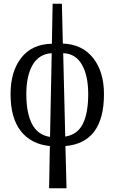

<svg xmlns="http://www.w3.org/2000/svg" viewBox="-20 -780 618 1036"><path d="M245 236 249 8Q148 -2 92.5 -72.5Q37 -143 37 -272Q37 -395 95 -468.5Q153 -542 260 -544L264 -760H314L319 -545Q424 -541 482.5 -467Q541 -393 541 -272Q541 -10 333 8L339 236ZM456 -272Q456 -373 421.5 -432Q387 -491 321 -493L332 -43Q399 -54 427.5 -112.5Q456 -171 456 -272ZM122 -272Q122 -171 152.5 -111.5Q183 -52 250 -41L259 -493Q191 -489 156.5 -430.5Q122 -372 122 -272Z"/></svg>

Font: Noto Serif ExtraCondensed
Style: Regular
Weight: 400
Width: 2
Designer: Monotype Design Team
Foundry: Monotype Imaging Inc.
Version: Version 2.015